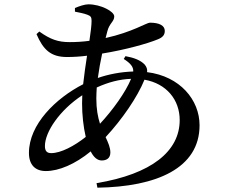

<svg xmlns="http://www.w3.org/2000/svg" viewBox="-20 -819 1040 889"><path d="M149 -661C180 -589 215 -555 290 -555C320 -555 352 -557 383 -561C376 -518 370 -472 365 -429C238 -364 114 -243 114 -111C114 -55 144 -27 192 -27C253 -27 328 -59 400 -118C413 -92 430 -76 451 -76C474 -76 491 -87 491 -113C491 -136 481 -158 469 -184C546 -267 616 -369 649 -450C751 -432 812 -357 812 -263C812 -119 682 -13 427 29L431 50C705 46 904 -40 904 -239C904 -356 814 -466 661 -485C663 -498 659 -509 650 -520C630 -541 599 -552 561 -559L553 -546C584 -526 598 -510 597 -488C538 -486 482 -475 433 -458C438 -495 445 -534 453 -571C559 -588 666 -618 711 -637C734 -646 743 -658 743 -676C743 -700 719 -714 674 -714C659 -714 592 -670 469 -643L477 -674C486 -711 509 -719 509 -743C509 -766 447 -799 389 -799C372 -799 346 -790 327 -782V-765C347 -761 368 -757 384 -751C400 -745 404 -740 404 -722C404 -703 400 -670 394 -630C364 -626 334 -624 303 -624C249 -624 214 -636 162 -673ZM587 -454C562 -393 502 -309 443 -246C433 -277 426 -314 426 -363C426 -379 427 -396 428 -414C483 -439 534 -452 587 -454ZM377 -185C324 -143 262 -110 217 -110C197 -110 188 -120 188 -143C188 -208 256 -309 361 -378L360 -340C360 -288 366 -232 377 -185Z"/></svg>

Font: Noto Serif CJK SC SemiBold
Style: Regular
Weight: 600
Designer: Ryoko NISHIZUKA 西塚涼子 (kana & ideographs); Frank Grießhammer (Latin, Greek & Cyrillic); Wenlong ZHANG 张文龙 (bopomofo); San
Foundry: Adobe
Version: Version 2.001;hotconv 1.1.0;makeotfexe 2.6.0